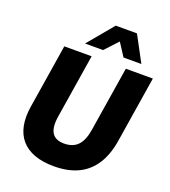

<svg xmlns="http://www.w3.org/2000/svg" viewBox="-166 -1052 1044 1182"><g transform="rotate(20 356.5 -461.0)"><path d="M324 11Q250 11 196 -9Q142 -29 109.5 -67Q77 -105 66 -160Q55 -215 66 -284L133 -705H312L245 -284Q234 -212 256.5 -177Q279 -142 336 -142Q393 -142 425 -175.5Q457 -209 468 -279L536 -705H713L645 -277Q630 -179 588.5 -115Q547 -51 481 -20Q415 11 324 11ZM247 -765 387 -933H526L616 -765H499L444 -850L365 -765Z"/></g></svg>

Font: Nunito Sans 10pt SemiCondensed Black
Style: Italic
Weight: 900
Width: 4
Italic angle: -9°
Designer: Vernon Adams
Foundry: Vernon Adams
Version: Version 3.101;gftools[0.9.27]